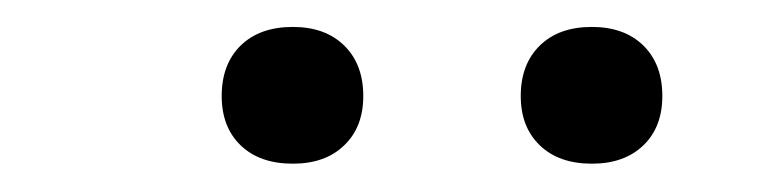

<svg xmlns="http://www.w3.org/2000/svg" viewBox="-20 -780 566 139"><path d="M408.5 -661.5Q384.5 -661.5 370.8 -674.8Q357 -688 357 -710.5Q357 -733.5 370.8 -747Q384.5 -760.5 408.5 -760.5Q432 -760.5 445.8 -747Q459.5 -733.5 459.5 -710.5Q459.5 -688 445.8 -674.8Q432 -661.5 408.5 -661.5ZM192 -661.5Q168 -661.5 154.2 -674.8Q140.5 -688 140.5 -710.5Q140.5 -733.5 154.2 -747Q168 -760.5 192 -760.5Q215.5 -760.5 229.2 -747Q243 -733.5 243 -710.5Q243 -688 229.2 -674.8Q215.5 -661.5 192 -661.5Z"/></svg>

Font: Encode Sans SC Condensed Thin
Style: Regular
Weight: 400
Version: Version 3.002